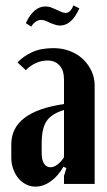

<svg xmlns="http://www.w3.org/2000/svg" viewBox="-20 -684 398 714"><path d="M22 -147Q22 -269 218 -297V-388Q218 -422 201.5 -440.5Q185 -459 156 -459Q135 -459 113.5 -449.5Q92 -440 76 -423L45 -452Q67 -475 99.5 -490Q132 -505 179 -505Q211 -505 239 -494.5Q267 -484 287.5 -465Q308 -446 320 -420.5Q332 -395 332 -366V0H218V-30L227 -59L216 -64Q196 -29 168.5 -9.5Q141 10 112 10Q93 10 76.5 1.5Q60 -7 48 -21.5Q36 -36 29 -56Q22 -76 22 -98ZM168 -62Q180 -62 193.5 -72Q207 -82 218 -99V-275Q172 -261 153.5 -234Q135 -207 135 -151V-114Q135 -90 143.5 -76Q152 -62 168 -62ZM96 -585 76 -598Q105 -660 149 -660Q164 -660 178 -653L201 -643Q215 -636 224 -636Q242 -636 253 -664L275 -653Q247 -589 203 -589Q195 -589 187 -591.5Q179 -594 171 -597L151 -606Q142 -610 134 -610Q112 -610 96 -585Z"/></svg>

Font: Moniqa ExtBd Paragraph
Style: Regular
Weight: 800
Designer: Rajesh Rajput
Foundry: Rajesh Rajput
Version: Version 1.000